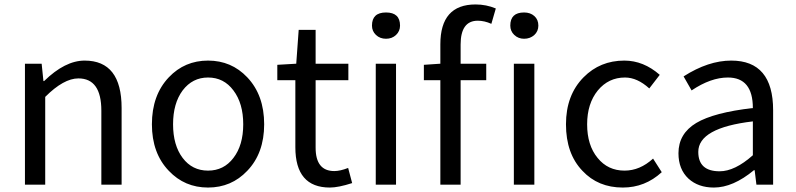

<svg xmlns="http://www.w3.org/2000/svg" viewBox="-20 -829 3572 862"><path d="M92 -543H167L175 -465H178Q272 -557 360 -557Q526 -557 526 -344V0H435V-332Q435 -477 332 -477Q266 -477 183 -394V0H92Z M738 -62Q662 -141 662 -271Q662 -402 738 -482Q809 -557 914 -557Q1019 -557 1090 -482Q1166 -402 1166 -271Q1166 -141 1090 -62Q1019 13 914 13Q809 13 738 -62ZM1028 -120Q1072 -177 1072 -271Q1072 -365 1028 -423Q985 -481 914 -481Q844 -481 800 -423Q757 -365 757 -271Q757 -177 800 -120Q843 -63 914 -63Q985 -63 1028 -120Z M1306 -168V-469H1225V-538L1310 -543L1321 -695H1397V-543H1544V-469H1397V-166Q1397 -61 1481 -61Q1507 -61 1543 -75L1561 -7Q1499 13 1461 13Q1306 13 1306 -168Z M1667 -543H1758V0H1667ZM1668 -672Q1650 -689 1650 -714Q1650 -773 1713 -773Q1776 -773 1776 -714Q1776 -689 1758 -672Q1740 -655 1713 -655Q1686 -655 1668 -672Z M1957 -630Q1957 -809 2115 -809Q2163 -809 2206 -791L2186 -722Q2155 -736 2125 -736Q2048 -736 2048 -629V-543H2163V-469H2048V0H1957V-469H1883V-538L1957 -543ZM2287 -543H2379V0H2287ZM2379 -757Q2397 -741 2397 -714Q2397 -689 2379 -672Q2360 -655 2333 -655Q2307 -655 2289 -672Q2271 -689 2271 -714Q2271 -773 2333 -773Q2361 -773 2379 -757Z M2595 -62Q2521 -139 2521 -271Q2521 -402 2600 -482Q2674 -557 2783 -557Q2869 -557 2942 -493L2895 -432Q2841 -481 2786 -481Q2712 -481 2664 -423Q2616 -364 2616 -271Q2616 -177 2663 -120Q2709 -63 2784 -63Q2853 -63 2912 -117L2951 -56Q2876 13 2776 13Q2665 13 2595 -62Z M3071 -27Q3026 -69 3026 -141Q3026 -229 3106 -277Q3185 -324 3360 -344Q3360 -481 3248 -481Q3171 -481 3085 -423L3049 -486Q3160 -557 3263 -557Q3451 -557 3451 -334V0H3376L3368 -65H3365Q3271 13 3185 13Q3115 13 3071 -27ZM3360 -132V-284Q3115 -255 3115 -147Q3115 -60 3211 -60Q3279 -60 3360 -132Z"/></svg>

Font: 思源黑体R
Style: Regular
Weight: 400
Designer: Ryoko NISHIZUKA  (kana & ideographs); Paul D. Hunt (Latin, Greek & Cyrillic); Wenlong ZHANG  (bopomofo); Sandoll Communi
Foundry: Adobe Systems Incorporated
Version: Version 1.00 June 24, 2014, initial release